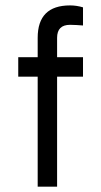

<svg xmlns="http://www.w3.org/2000/svg" viewBox="-20 -704 382 724"><path d="M293 -415H195.3V0H122.1V-415H48.8V-488.3H122.1V-561.5Q122.1 -683.6 244.1 -683.6Q268.6 -683.6 293 -676.3V-607.9Q280.8 -608.9 268.6 -609.6Q256.3 -610.4 244.1 -610.4Q195.3 -610.4 195.3 -561.5V-488.3H293Z"/></svg>

Font: Sanitrixie
Style: Regular
Weight: 400
Designer: Jayvee D. Enaguas (Grand Chaos)
Version: Version 1.1 - 6/9/2013